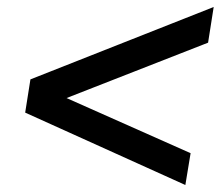

<svg xmlns="http://www.w3.org/2000/svg" viewBox="-20 -562 640 549"><path d="M510 -33 52 -240 67 -335 591 -542 575 -440 92 -251 102 -312 525 -124Z"/></svg>

Font: Mulish ExtraLight
Style: Bold Italic
Weight: 700
Italic angle: -9°
Version: Version 3.603